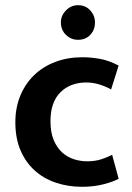

<svg xmlns="http://www.w3.org/2000/svg" viewBox="-20 -707 506 738"><path d="M315 -87Q347 -87 371.5 -95.5Q396 -104 411 -112L436 -20Q417 -9 379 1Q341 11 295 11Q241 11 194 -5Q147 -21 112.5 -52.5Q78 -84 58.5 -130Q39 -176 39 -237Q39 -293 58 -339Q77 -385 111 -418Q145 -451 192.5 -469Q240 -487 297 -487Q328 -487 363 -481Q398 -475 436 -455L407 -363Q386 -375 361.5 -382.5Q337 -390 312 -390Q250 -390 212 -352Q174 -314 174 -241Q174 -198 186.5 -168.5Q199 -139 219 -121Q239 -103 264 -95Q289 -87 315 -87ZM214 -621Q214 -647 233.5 -667Q253 -687 280 -687Q309 -687 327 -667Q345 -647 345 -621Q345 -592 327 -573Q309 -554 280 -554Q253 -554 233.5 -573Q214 -592 214 -621Z"/></svg>

Font: Ek Mukta
Style: Bold
Weight: 700
Designer: Girish Dalvi and Yashodeep Gholap
Foundry: Ek Type
Version: Version 2.538;PS 1.002;hotconv 16.6.51;makeotf.lib2.5.65220;